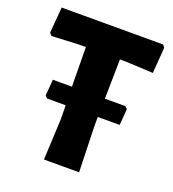

<svg xmlns="http://www.w3.org/2000/svg" viewBox="-121 -738 751 832"><g transform="rotate(20 255.0 -322.5)"><path d="M427 -338 438 -328 432 -253H331V-207L337 0H175L184 -191L183 -253H97L87 -264L93 -338H181L179 -520H149L22 -514L12 -526L22 -645H490L499 -633L490 -514L364 -520H336L333 -338Z"/></g></svg>

Font: Alegreya Sans ExtraBold
Style: Regular
Weight: 800
Designer: Juan Pablo del Peral
Foundry: Huerta Tipografica
Version: Version 2.007